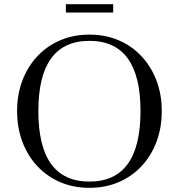

<svg xmlns="http://www.w3.org/2000/svg" viewBox="-20 -890 858 921"><path d="M409 11Q333 11 269.5 -16Q206 -43 159.5 -92.5Q113 -142 87.5 -209.5Q62 -277 62 -357Q62 -437 87.5 -504Q113 -571 159.5 -620.5Q206 -670 269.5 -697Q333 -724 409 -724Q485 -724 548.5 -697Q612 -670 658.5 -620.5Q705 -571 730.5 -504Q756 -437 756 -357Q756 -277 730.5 -209.5Q705 -142 658.5 -92.5Q612 -43 548.5 -16Q485 11 409 11ZM409 -19Q654 -19 654 -357Q654 -694 409 -694Q164 -694 164 -357Q164 -19 409 -19ZM296 -830V-870H523V-830Z"/></svg>

Font: Baskervville
Style: Regular
Weight: 400
Designer: Alexis Faudot, Rémi Forte, Morgane Pierson, Rafael Ribas, Tanguy Vanlaeys, Rosalie Wagner, Thomas Huot-Marchand
Foundry: ANRT
Version: Version 1.100